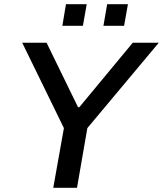

<svg xmlns="http://www.w3.org/2000/svg" viewBox="-20 -888 771 908"><path d="M274.9 -766.1 292 -868.2H390.1L372.1 -766.1ZM469.2 -766.1 486.8 -868.2H585L566.9 -766.1ZM231.9 0 282.2 -282.2 85 -686H200.2L349.1 -380.9H355L607.9 -686H731L393.1 -282.2L344.2 0Z"/></svg>

Font: Archivo Medium
Style: Italic
Weight: 500
Italic angle: -10°
Designer: Hector Gatti
Foundry: Omnibus-Type
Version: Version 2.001